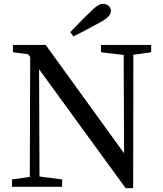

<svg xmlns="http://www.w3.org/2000/svg" viewBox="-20 -965 844 992"><path d="M359 -777C405 -799 452 -825 498 -850C539 -872 553 -890 553 -909C553 -930 535 -945 514 -945C495 -945 476 -934 446 -903C412 -871 378 -835 343 -799ZM761 -733H502V-695L619 -681L621 -173L216 -733H47V-695L125 -685L136 -671L134 -51L42 -38V0H301V-38L184 -53L182 -607L629 7H668L669 -682L761 -695Z"/></svg>

Font: Noto Serif CJK JP Medium
Style: Regular
Weight: 500
Designer: Ryoko NISHIZUKA 西塚涼子 (kana & ideographs); Frank Grießhammer (Latin, Greek & Cyrillic); Wenlong ZHANG 张文龙 (bopomofo); San
Foundry: Adobe Systems Incorporated
Version: Version 1.000;PS 1;hotconv 16.6.53;makeotf.lib2.5.65590